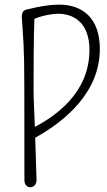

<svg xmlns="http://www.w3.org/2000/svg" viewBox="-20 -810 462 829"><path d="M137.7 -34.2C127 -407.2 125 -351.1 125 -429.7C125 -499 125 -649.9 128.9 -741.2L119.6 -724.6C152.8 -740.7 203.1 -751.5 237.3 -750.5C310.5 -747.6 366.2 -700.2 366.2 -594.7C366.2 -407.2 217.3 -307.1 124.5 -258.8L125 -211.4C269 -290 411.1 -416 411.1 -599.1C411.1 -727.5 340.3 -790 235.4 -790C196.3 -790 151.4 -782.7 106.9 -771.5C96.2 -768.6 72.3 -770 74.2 -735.4C80.1 -639.2 85 -613.8 85 -430.7C85 -321.3 85.4 -106 85.4 -31.7C85.4 -11.7 98.1 -1.5 110.4 -1.5C124.5 -1.5 138.2 -12.2 137.7 -34.2Z"/></svg>

Font: Pompiere 
Style: Regular
Weight: 400
Designer: Karolina Lach
Foundry: Sorkin Type Co.
Version: Version 1.001